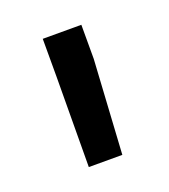

<svg xmlns="http://www.w3.org/2000/svg" viewBox="-61 -798 292 331"><g transform="rotate(-20 85.5 -632.5)"><path d="M121.6 -750H50.8V-680.7L49.8 -515.1H111.3L121.6 -687.5Z"/></g></svg>

Font: Bert Sans
Style: Regular
Weight: 400
Designer: Christian Robertson (Google), Cristiano Sobral
Foundry: Google, Cristiano Sobral
Version: Version 3.101